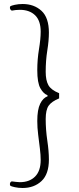

<svg xmlns="http://www.w3.org/2000/svg" viewBox="-20 -766 392 958"><path d="M93 172Q72 172 54 168Q36 164 32 161Q30 159 29.5 154Q29 149 31.5 144.5Q34 140 39 139Q48 140 59 141.5Q70 143 79 143Q127 143 155 115Q183 87 183 32Q183 8 179 -25Q175 -58 170.5 -93.5Q166 -129 166 -162Q166 -219 180.5 -248.5Q195 -278 217 -285V-291Q197 -298 181.5 -325.5Q166 -353 166 -416Q166 -469 174.5 -520.5Q183 -572 183 -608Q183 -663 155 -690Q127 -717 79 -717Q70 -717 59 -716Q48 -715 39 -713Q34 -715 31.5 -719.5Q29 -724 29.5 -729Q30 -734 32 -735Q36 -738 54 -742Q72 -746 93 -746Q150 -746 187 -712Q224 -678 224 -603Q224 -564 216 -514Q208 -464 208 -408Q208 -365 221.5 -341Q235 -317 275 -301V-275Q238 -260 223 -239Q208 -218 208 -172Q208 -119 216 -65Q224 -11 224 30Q224 103 187 137.5Q150 172 93 172Z"/></svg>

Font: Arima ExtraLight
Style: Regular
Weight: 250
Designer: Joana Correia and Natanael Gama
Foundry: NDISCOVER
Version: Version 1.101;gftools[0.9.23]